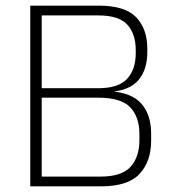

<svg xmlns="http://www.w3.org/2000/svg" viewBox="-20 -659 608 679"><path d="M112 0V-34.5H335.5Q410.5 -34.5 441.8 -69.2Q473 -104 473 -163V-185.5Q473 -245 440.8 -279.2Q408.5 -313.5 328 -313.5H114V-347H327.5Q399 -347 429.5 -380.2Q460 -413.5 460 -470.5V-482Q460 -538.5 430.5 -571.5Q401 -604.5 327 -604.5H111.5V-639H329.5Q422.5 -639 461.8 -597.8Q501 -556.5 501 -486V-475Q501 -413 469.8 -376Q438.5 -339 370 -334L368 -336.5Q446 -331.5 480.2 -292.2Q514.5 -253 514.5 -186V-161.5Q514.5 -88 473.5 -44Q432.5 0 338 0ZM87 0V-639H127.5V0Z"/></svg>

Font: Anek Telugu Medium ExtraLight
Style: Regular
Weight: 250
Version: Version 1.003